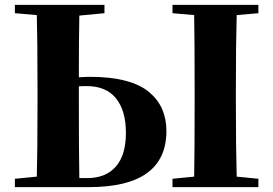

<svg xmlns="http://www.w3.org/2000/svg" viewBox="-20 -767 1121 787"><path d="M408.2 -712.9 305.2 -703.1Q303.2 -612.3 303.2 -450.2Q333.5 -452.1 350.1 -452.1Q433.6 -452.1 494.9 -435.8Q556.2 -419.4 592 -388.9Q627.9 -358.4 645 -318.8Q662.1 -279.3 662.1 -230Q662.1 0 344.2 0H41V-34.2L130.9 -43Q133.8 -146 133.8 -351.1V-395Q133.8 -603 130.9 -705.1L41 -712.9V-747.1H408.2ZM1039.1 -712.9 950.2 -705.1Q946.8 -585.9 946.8 -395V-352.1Q946.8 -163.1 950.2 -43L1039.1 -34.2V0H687V-34.2L775.9 -43Q777.8 -144 777.8 -351.1V-395Q777.8 -602.1 775.9 -705.1L687 -712.9V-747.1H1039.1ZM305.2 -37.1H337.9Q413.6 -37.1 454.8 -84.2Q496.1 -131.3 496.1 -222.2Q496.1 -313 455.8 -363.5Q415.5 -414.1 335 -414.1Q313 -414.1 303.2 -413.1V-351.1Q303.2 -139.2 305.2 -37.1Z"/></svg>

Font: Noto Serif JP Black
Style: Regular
Weight: 900
Designer: Ryoko NISHIZUKA  (kana & ideographs); Frank Grießhammer (Latin, Greek & Cyrillic); Wenlong ZHANG  (bopomofo); Sandoll Co
Foundry: Adobe Systems Incorporated
Version: Version 1.001;PS 1.001;hotconv 16.6.54;makeotf.lib2.5.65590